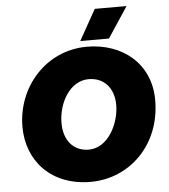

<svg xmlns="http://www.w3.org/2000/svg" viewBox="-61 -975 920 1047"><g transform="rotate(-5 399.0 -451.0)"><path d="M393 18C606 18 782 -150 782 -396C782 -596 630 -718 436 -718C211 -718 48 -530 48 -313C48 -126 178 18 393 18ZM398 -158C317 -158 262 -217 262 -315C262 -425 327 -541 430 -541C515 -541 568 -479 568 -388C568 -288 505 -158 398 -158ZM671 -920H497L403 -752H560Z"/></g></svg>

Font: Fixel Display Black
Style: Italic
Weight: 900
Italic angle: -10°
Designer: AlfaBravo + MacPaw
Foundry: Kyrylo Tkachov, Marchela Mozhyna, Serhii Makarenko, Maria Weinstein, Zakhar Kryvoshyya
Version: Version 1.210;Glyphs 3.2 (3217)